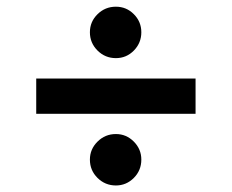

<svg xmlns="http://www.w3.org/2000/svg" viewBox="-20 -580 703 582"><path d="M572.8 -342V-235.1H89.8V-342ZM331.3 -403.8Q298.7 -403.8 275.6 -426.8Q252.5 -449.9 252.5 -482.2Q252.5 -514.2 275.6 -536.9Q298.7 -559.7 331.3 -559.7Q363.3 -559.7 385.8 -536.9Q408.4 -514.2 408.4 -482.2Q408.4 -449.9 385.8 -426.8Q363.3 -403.8 331.3 -403.8ZM331.3 -17.8Q298.7 -17.8 275.6 -40.7Q252.5 -63.6 252.5 -96.2Q252.5 -127.8 275.6 -150.7Q298.7 -173.7 331.3 -173.7Q362.9 -173.7 385.7 -150.7Q408.4 -127.8 408.4 -96.2Q408.4 -63.6 385.7 -40.7Q362.9 -17.8 331.3 -17.8Z"/></svg>

Font: Inter UI Semi Bold
Style: Regular
Weight: 600
Designer: Rasmus Andersson
Foundry: rsms
Version: 3.2;8d6f07862